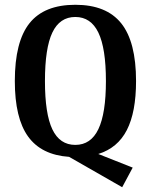

<svg xmlns="http://www.w3.org/2000/svg" viewBox="-20 -645 624 803"><path d="M391 -1 535 56 491 138 269 11Q153 3 97.5 -74Q42 -151 42 -306Q42 -471 103.5 -548Q165 -625 295 -625Q425 -625 487 -547.5Q549 -470 549 -306Q549 -176 510.5 -101Q472 -26 391 -1ZM295 -39Q360 -39 391.5 -105Q423 -171 423 -306Q423 -443 391.5 -508.5Q360 -574 295 -574Q230 -574 199 -509Q168 -444 168 -306Q168 -169 199 -104Q230 -39 295 -39Z"/></svg>

Font: Arya
Style: Bold
Weight: 700
Designer: Eduardo Rodriguez Tunni, Modular Infotech
Foundry: Eduardo Rodriguez Tunni, Modular Infotech
Version: Version 1.002